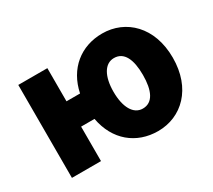

<svg xmlns="http://www.w3.org/2000/svg" viewBox="-117 -794 1127 1018"><g transform="rotate(-30 446.5 -284.5)"><path d="M582 -130C525 -130 491 -190 491 -285C491 -379 525 -439 582 -439C644 -439 671 -379 671 -285C671 -190 644 -130 582 -130ZM593 14C737 14 854 -96 854 -285C854 -473 737 -583 593 -583C462 -583 361 -502 333 -366H250V-569H72V0H250V-211H332C358 -69 460 14 593 14Z"/></g></svg>

Font: Noto Sans JP Black
Style: Regular
Weight: 900
Designer: Ryoko NISHIZUKA 西塚涼子 (kana, bopomofo & ideographs); Paul D. Hunt (Latin, Greek & Cyrillic); Sandoll Communications 산돌커뮤니
Foundry: Adobe
Version: Version 2.002;hotconv 1.0.116;makeotfexe 2.5.65601